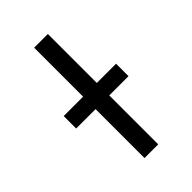

<svg xmlns="http://www.w3.org/2000/svg" viewBox="-212 -781 861 861"><g transform="rotate(-45 219.0 -350.0)"><path d="M53 -310.5V-389.5H385V-310.5ZM176 0V-700H263V0Z"/></g></svg>

Font: Undotted
Style: Regular
Weight: 400
Designer: Delve Withrington, Dave Bailey, Thomas Jockin
Foundry: Delve Fonts LLC
Version: Version 4.000